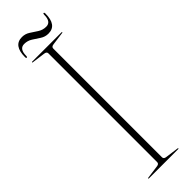

<svg xmlns="http://www.w3.org/2000/svg" viewBox="-277 -813 814 814"><g transform="rotate(-45 129.5 -406.0)"><path d="M144 -24Q144 -13.5 158 -12L217 -4Q220 -4 220 -2Q220 0 217 0H42Q39 0 39 -2Q39 -4 42 -4L101 -12Q115 -13.5 115 -24V-676Q115 -686.5 101 -688L42 -696Q39 -696 39 -698Q39 -700 42 -700H217Q220 -700 220 -698Q220 -696 217 -696L158 -688Q144 -686.5 144 -676ZM174.5 -735Q155 -735 139 -745.5Q123 -756 106.8 -766.5Q90.5 -777 70.5 -777Q41 -777 41 -735Q41 -728 37.5 -728Q33.5 -728 33.5 -735Q33.5 -804.5 84.5 -804.5Q104 -804.5 120 -794Q136 -783.5 152.2 -773Q168.5 -762.5 188.5 -762.5Q218 -762.5 218 -804.5Q218 -811.5 221.5 -811.5Q225.5 -811.5 225.5 -804.5Q225.5 -735 174.5 -735Z"/></g></svg>

Font: Fraunces 144pt S000 Thin
Style: Regular
Weight: 100
Version: Version 1.000; ttfautohint (v1.8.3)